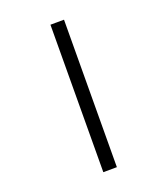

<svg xmlns="http://www.w3.org/2000/svg" viewBox="-188 -779 814 933"><g transform="rotate(-30 219.0 -312.5)"><path d="M116.2 55.7 252 -693.4 321.3 -681.6 185.5 67.4Z"/></g></svg>

Font: Sudo Variable
Style: Regular
Weight: 400
Monospace: yes
Designer: Jens Kutilek
Foundry: Jens Kutilek
Version: Version 0.040